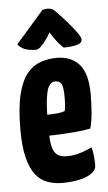

<svg xmlns="http://www.w3.org/2000/svg" viewBox="-53 -752 449 798"><g transform="rotate(-5 172.0 -353.5)"><path d="M175 10Q141 10 112.5 -0.5Q84 -11 63.5 -37Q43 -63 31.5 -109Q20 -155 20 -226Q20 -317 34 -373Q48 -429 72.5 -458.5Q97 -488 129 -499Q161 -510 196 -510Q256 -510 290 -472Q324 -434 324 -347Q324 -311 321 -272.5Q318 -234 310 -205Q281 -199 243 -196Q205 -193 169 -191.5Q133 -190 109.5 -190Q86 -190 86 -190L88 -279Q88 -279 102.5 -278.5Q117 -278 138 -278Q159 -278 179 -280Q199 -282 210 -287Q213 -296 214 -311.5Q215 -327 215 -339Q215 -387 207.5 -400Q200 -413 181 -413Q168 -413 159 -402Q150 -391 145 -368.5Q140 -346 138 -312.5Q136 -279 136 -233Q136 -198 138.5 -172.5Q141 -147 147.5 -131Q154 -115 167.5 -107Q181 -99 202 -99Q229 -99 255.5 -106.5Q282 -114 308 -127Q313 -112 315 -90.5Q317 -69 317 -52Q317 -32 297.5 -18Q278 -4 246 3Q214 10 175 10ZM229 -550Q229 -550 223.5 -555Q218 -560 210 -569.5Q202 -579 193 -591.5Q184 -604 176 -618Q176 -618 170 -608Q164 -598 154 -584.5Q144 -571 133.5 -561Q123 -551 114 -551Q88 -551 69.5 -557.5Q51 -564 38 -580L155 -714Q166 -717 177 -717Q185 -717 193 -714Q201 -711 208 -703Q208 -703 223 -687.5Q238 -672 257 -650Q276 -628 291 -607.5Q306 -587 306 -577Q306 -561 282 -555.5Q258 -550 229 -550Z"/></g></svg>

Font: Yanone Kaffeesatz ExtraLight
Style: Bold
Weight: 700
Version: Version 2.003